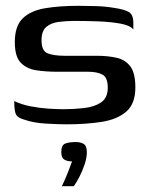

<svg xmlns="http://www.w3.org/2000/svg" viewBox="-20 -424 510 661"><path d="M209 4Q180 4 137.5 1.5Q95 -1 64 -12Q45 -17 37 -27Q29 -37 29 -76Q54 -64 85 -58Q116 -52 146.5 -50Q177 -48 199 -48Q234 -48 269.5 -52Q305 -56 328 -71.5Q351 -87 351 -122Q351 -157 333 -167Q315 -177 283 -177H178Q138 -177 105 -182Q72 -187 51.5 -208Q31 -229 31 -279Q31 -334 58 -360.5Q85 -387 134.5 -395.5Q184 -404 251 -404Q276 -404 309.5 -403Q343 -402 372 -397Q407 -392 423 -383Q439 -374 439 -346V-323Q427 -337 393 -343Q359 -349 316 -350.5Q273 -352 237 -352Q208 -352 181.5 -348.5Q155 -345 139 -331Q123 -317 123 -285Q123 -248 145 -240Q167 -232 202 -232H312Q352 -232 382 -225Q412 -218 429 -195Q446 -172 446 -123Q446 -67 415 -40Q384 -13 330.5 -4.5Q277 4 209 4ZM193 217Q205 192 213 171.5Q221 151 228 132Q225 132 219 131Q208 130 199.5 124Q191 118 191 99Q191 76 204 70.5Q217 65 241 65Q257 65 268 71.5Q279 78 279 100Q279 119 271.5 141.5Q264 164 253.5 184.5Q243 205 234 217Z"/></svg>

Font: Genos Medium
Style: Regular
Weight: 500
Designer: Robert E. Leuschke
Foundry: Robert E. Leuschke
Version: Version 1.010; ttfautohint (v1.8.3)